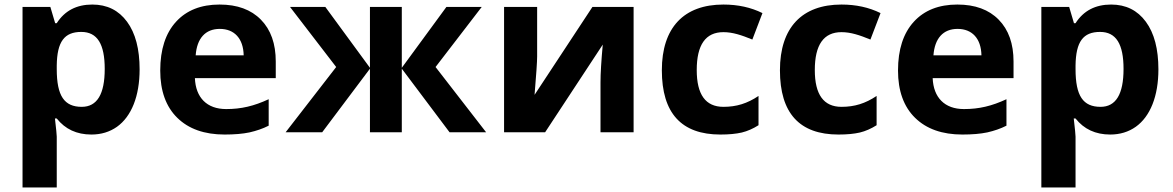

<svg xmlns="http://www.w3.org/2000/svg" viewBox="-20 -576 5109 836"><path d="M377.9 9.8C420.4 9.8 457.5 -1.5 489.3 -23.9C552.2 -68.8 587.9 -157.2 587.9 -273.9C587.9 -362.3 569.8 -431.6 533.2 -481.4C496.6 -531.2 446.3 -556.2 381.8 -556.2C313.5 -556.2 261.7 -529.3 227.1 -475.1H220.2L199.2 -545.9H78.1V240.2H227.1V19C227.1 11.7 224.6 -14.6 219.2 -60.1H227.1C263.7 -13.7 314 9.8 377.9 9.8ZM334 -437C404.3 -437 436 -383.3 436 -275.9C436 -166 402.8 -110.8 335.9 -110.8C260.3 -110.8 227.1 -157.7 227.1 -274.9V-291C228.5 -395 260.3 -437 334 -437Z M958 9.8C1000.5 9.8 1036.6 6.8 1066.4 0.5C1096.2 -6.3 1124 -15.6 1149.9 -28.8V-144C1085.9 -114.3 1030.8 -101.1 964.8 -101.1C880.4 -101.1 832 -151.4 828.6 -235.8H1180.7V-308.1C1180.7 -385.7 1159.2 -446.3 1116.2 -490.2C1073.2 -534.2 1013.2 -556.2 936 -556.2C855.5 -556.2 792 -531.2 746.6 -481.4C700.7 -431.2 677.7 -360.4 677.7 -269C677.7 -180.2 702.6 -111.3 752 -63C801.3 -14.6 870.1 9.8 958 9.8ZM937 -450.2C1000 -450.2 1039.6 -408.7 1041 -335H832C837.4 -408.7 874 -450.2 937 -450.2Z M1396.5 -545.9H1242.7L1443.8 -284.2L1223.6 0H1382.8L1590.8 -276.9V0H1729.5V-276.9L1937.5 0H2096.7L1876.5 -284.2L2077.6 -545.9H1923.8L1729.5 -280.8V-545.9H1590.8V-280.8Z M2174.8 -545.9V0H2353.5L2604.5 -381.8C2598.1 -311 2594.7 -256.3 2594.7 -217.8V0H2738.8V-545.9H2559.6L2307.6 -163.1C2314.9 -251.5 2318.8 -307.1 2318.8 -330.1V-545.9Z M3116.7 9.8C3154.3 9.8 3185.1 6.8 3210 1C3234.4 -4.9 3258.8 -15.6 3282.7 -30.8V-158.2C3233.9 -125.5 3187 -110.8 3129.9 -110.8C3052.2 -110.8 3013.7 -164.1 3013.7 -271C3013.7 -380.9 3052.2 -436 3129.9 -436C3170.4 -436 3209 -422.9 3255.9 -403.8L3299.8 -519C3249.5 -543.9 3192.9 -556.2 3129.9 -556.2C2957.5 -556.2 2861.8 -455.6 2861.8 -270C2861.8 -83.5 2946.8 9.8 3116.7 9.8Z M3630.9 9.8C3668.5 9.8 3699.2 6.8 3724.1 1C3748.5 -4.9 3772.9 -15.6 3796.9 -30.8V-158.2C3748 -125.5 3701.2 -110.8 3644 -110.8C3566.4 -110.8 3527.8 -164.1 3527.8 -271C3527.8 -380.9 3566.4 -436 3644 -436C3684.6 -436 3723.1 -422.9 3770 -403.8L3814 -519C3763.7 -543.9 3707 -556.2 3644 -556.2C3471.7 -556.2 3376 -455.6 3376 -270C3376 -83.5 3460.9 9.8 3630.9 9.8Z M4170.4 9.8C4212.9 9.8 4249 6.8 4278.8 0.5C4308.6 -6.3 4336.4 -15.6 4362.3 -28.8V-144C4298.3 -114.3 4243.2 -101.1 4177.2 -101.1C4092.8 -101.1 4044.4 -151.4 4041 -235.8H4393.1V-308.1C4393.1 -385.7 4371.6 -446.3 4328.6 -490.2C4285.6 -534.2 4225.6 -556.2 4148.4 -556.2C4067.9 -556.2 4004.4 -531.2 3959 -481.4C3913.1 -431.2 3890.1 -360.4 3890.1 -269C3890.1 -180.2 3915 -111.3 3964.4 -63C4013.7 -14.6 4082.5 9.8 4170.4 9.8ZM4149.4 -450.2C4212.4 -450.2 4252 -408.7 4253.4 -335H4044.4C4049.8 -408.7 4086.4 -450.2 4149.4 -450.2Z M4814 9.8C4856.4 9.8 4893.6 -1.5 4925.3 -23.9C4988.3 -68.8 5023.9 -157.2 5023.9 -273.9C5023.9 -362.3 5005.9 -431.6 4969.2 -481.4C4932.6 -531.2 4882.3 -556.2 4817.9 -556.2C4749.5 -556.2 4697.8 -529.3 4663.1 -475.1H4656.2L4635.3 -545.9H4514.2V240.2H4663.1V19C4663.1 11.7 4660.6 -14.6 4655.3 -60.1H4663.1C4699.7 -13.7 4750 9.8 4814 9.8ZM4770 -437C4840.3 -437 4872.1 -383.3 4872.1 -275.9C4872.1 -166 4838.9 -110.8 4772 -110.8C4696.3 -110.8 4663.1 -157.7 4663.1 -274.9V-291C4664.6 -395 4696.3 -437 4770 -437Z"/></svg>

Font: Noto Reveo Sans
Style: Bold
Weight: 700
Designer: Monotype Design team
Foundry: Monotype Imaging Inc.
Version: Version 1.04